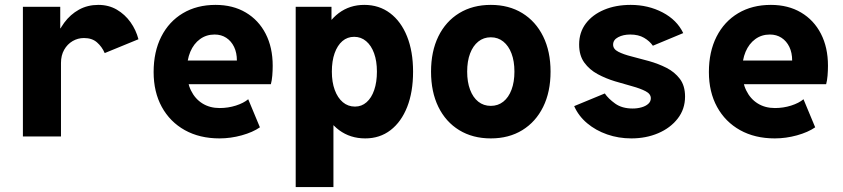

<svg xmlns="http://www.w3.org/2000/svg" viewBox="-20 -553 3415 778"><path d="M72.8 0V-525.4H224.1V-438.5H242.7L202.6 -383.3Q215.3 -427.2 240.2 -460.9Q265.1 -494.6 300 -513.9Q335 -533.2 378.4 -533.2Q420.4 -533.2 453.4 -513.9Q486.3 -494.6 508.8 -463.1Q531.2 -431.6 541 -394L404.3 -337.9Q393.1 -363.8 373 -381.3Q353 -398.9 320.3 -398.9Q295.4 -398.9 274.2 -386.5Q252.9 -374 240 -351.3Q227.1 -328.6 227.1 -297.9V0Z M869.6 7.8Q789.1 7.8 729 -25.6Q668.9 -59.1 635.7 -119.6Q602.5 -180.2 602.5 -261.2Q602.5 -343.3 633.5 -404.5Q664.6 -465.8 721.2 -499.5Q777.8 -533.2 853.5 -533.2Q923.8 -533.2 975.8 -502.4Q1027.8 -471.7 1056.4 -416.3Q1085 -360.8 1085 -286.6Q1085 -267.1 1083.3 -246.3Q1081.5 -225.6 1077.6 -211.9H725.1V-307.6H939.9Q939.9 -339.4 928.5 -363Q917 -386.7 896.7 -399.9Q876.5 -413.1 849.6 -413.1Q815.9 -413.1 790.5 -394.5Q765.1 -376 751.2 -343.3Q737.3 -310.5 737.3 -266.1Q737.3 -220.2 753.9 -186.3Q770.5 -152.3 800.3 -133.8Q830.1 -115.2 870.1 -115.2Q904.3 -115.2 935.8 -125.2Q967.3 -135.3 985.8 -150.9L1033.2 -37.1Q1004.4 -17.1 959.5 -4.6Q914.6 7.8 869.6 7.8Z M1178.2 205.1V-525.4H1323.2V-473.1H1341.8L1319.3 -417V-109.4L1354.5 -49.8H1331.1V205.1ZM1460 7.8Q1399.4 7.8 1354.2 -25.6Q1309.1 -59.1 1284.2 -119.9Q1259.3 -180.7 1259.3 -262.7Q1259.3 -344.7 1283.7 -405.5Q1308.1 -466.3 1352.5 -499.8Q1397 -533.2 1456.1 -533.2Q1516.1 -533.2 1560.5 -499.8Q1605 -466.3 1629.4 -405.5Q1653.8 -344.7 1653.8 -262.7Q1653.8 -180.2 1629.9 -119.6Q1606 -59.1 1562.5 -25.6Q1519 7.8 1460 7.8ZM1418.5 -121.1Q1445.3 -121.1 1465.3 -138.7Q1485.4 -156.2 1496.3 -188.2Q1507.3 -220.2 1507.3 -262.7Q1507.3 -305.7 1495.8 -337.2Q1484.4 -368.7 1463.6 -386.2Q1442.9 -403.8 1415 -403.8Q1387.7 -403.8 1367.4 -386.5Q1347.2 -369.1 1335.9 -337.4Q1324.7 -305.7 1324.7 -262.7Q1324.7 -220.2 1336.4 -188.5Q1348.1 -156.7 1369.1 -138.9Q1390.1 -121.1 1418.5 -121.1Z M1968.8 7.8Q1895.5 7.8 1840.8 -25.6Q1786.1 -59.1 1756.3 -119.9Q1726.6 -180.7 1726.6 -262.7Q1726.6 -344.7 1756.3 -405.5Q1786.1 -466.3 1840.8 -499.8Q1895.5 -533.2 1968.8 -533.2Q2042 -533.2 2096.4 -499.8Q2150.9 -466.3 2180.9 -405.5Q2210.9 -344.7 2210.9 -262.7Q2210.9 -180.7 2180.9 -119.9Q2150.9 -59.1 2096.4 -25.6Q2042 7.8 1968.8 7.8ZM1968.8 -124Q1998 -124 2019.5 -141.1Q2041 -158.2 2052.7 -189.5Q2064.5 -220.7 2064.5 -262.7Q2064.5 -305.2 2052.7 -336.2Q2041 -367.2 2019.5 -384.5Q1998 -401.9 1968.8 -401.9Q1939.5 -401.9 1918 -384.5Q1896.5 -367.2 1884.8 -336.2Q1873 -305.2 1873 -262.7Q1873 -220.7 1884.8 -189.5Q1896.5 -158.2 1918 -141.1Q1939.5 -124 1968.8 -124Z M2538.1 7.8Q2486.3 7.8 2440.2 -8.3Q2394 -24.4 2359.1 -53.7Q2324.2 -83 2306.6 -123L2430.7 -174.3Q2444.8 -153.3 2472.7 -133.3Q2500.5 -113.3 2543.5 -113.3Q2563 -113.3 2579.8 -118.2Q2596.7 -123 2606.9 -132.3Q2617.2 -141.6 2617.2 -154.8Q2617.2 -172.4 2596.2 -183.3Q2575.2 -194.3 2542.2 -203.4Q2509.3 -212.4 2471.9 -223.6Q2434.6 -234.9 2401.6 -252.7Q2368.7 -270.5 2347.7 -299.3Q2326.7 -328.1 2326.7 -372.6Q2326.7 -421.9 2353.8 -457.8Q2380.9 -493.7 2428 -513.4Q2475.1 -533.2 2535.6 -533.2Q2606.4 -533.2 2664.8 -502.7Q2723.1 -472.2 2748.5 -418.9L2625.5 -367.7Q2612.3 -386.7 2589.6 -399.9Q2566.9 -413.1 2533.7 -413.1Q2505.4 -413.1 2484.9 -402.3Q2464.4 -391.6 2464.4 -372.1Q2464.4 -354 2485.4 -343.3Q2506.3 -332.5 2539.6 -324.2Q2572.8 -315.9 2610.1 -305.4Q2647.5 -294.9 2680.7 -278.1Q2713.9 -261.2 2734.9 -233.4Q2755.9 -205.6 2755.9 -161.6Q2755.9 -110.8 2726.1 -72.5Q2696.3 -34.2 2647 -13.2Q2597.7 7.8 2538.1 7.8Z M3119.6 7.8Q3039.1 7.8 2979 -25.6Q2918.9 -59.1 2885.7 -119.6Q2852.5 -180.2 2852.5 -261.2Q2852.5 -343.3 2883.5 -404.5Q2914.6 -465.8 2971.2 -499.5Q3027.8 -533.2 3103.5 -533.2Q3173.8 -533.2 3225.8 -502.4Q3277.8 -471.7 3306.4 -416.3Q3335 -360.8 3335 -286.6Q3335 -267.1 3333.3 -246.3Q3331.5 -225.6 3327.6 -211.9H2975.1V-307.6H3189.9Q3189.9 -339.4 3178.5 -363Q3167 -386.7 3146.7 -399.9Q3126.5 -413.1 3099.6 -413.1Q3065.9 -413.1 3040.5 -394.5Q3015.1 -376 3001.2 -343.3Q2987.3 -310.5 2987.3 -266.1Q2987.3 -220.2 3003.9 -186.3Q3020.5 -152.3 3050.3 -133.8Q3080.1 -115.2 3120.1 -115.2Q3154.3 -115.2 3185.8 -125.2Q3217.3 -135.3 3235.8 -150.9L3283.2 -37.1Q3254.4 -17.1 3209.5 -4.6Q3164.6 7.8 3119.6 7.8Z"/></svg>

Font: Reddit Mono ExtraBold
Style: Regular
Weight: 800
Monospace: yes
Designer: Stephen Hutchings
Foundry: Reddit
Version: Version 1.014